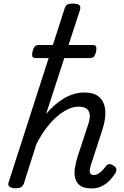

<svg xmlns="http://www.w3.org/2000/svg" viewBox="-20 -1035 691 1071"><path d="M492 16Q449 16 427.5 0.5Q406 -15 399.5 -41Q393 -67 398 -98.5Q403 -130 413 -162L473 -344Q488 -389 475 -414.5Q462 -440 418 -440Q389 -440 357.5 -425Q326 -410 295 -382.5Q264 -355 235.5 -316.5Q207 -278 183 -231L113 -11Q108 2 98 8.5Q88 15 65 15Q49 15 35.5 8Q22 1 28 -18L339 -983Q345 -1003 354.5 -1009Q364 -1015 384 -1015Q415 -1015 423.5 -1005.5Q432 -996 425 -976L237 -399Q261 -428 286.5 -450Q312 -472 339 -487.5Q366 -503 394 -511Q422 -519 450 -519Q506 -519 534.5 -493Q563 -467 567 -420Q571 -373 551 -311L487 -115Q483 -102 481 -89Q479 -76 484 -67.5Q489 -59 504 -59Q517 -59 529 -66.5Q541 -74 551.5 -85Q562 -96 570 -107Q576 -116 586 -119Q596 -122 612 -112Q628 -102 629 -91.5Q630 -81 624 -70Q614 -53 595.5 -32.5Q577 -12 551 2Q525 16 492 16ZM180 -711Q162 -711 160 -722Q158 -733 161 -746Q164 -760 171 -772Q178 -784 197 -784H496Q515 -784 517 -772Q519 -760 516 -746Q513 -733 506 -722Q499 -711 481 -711Z"/></svg>

Font: Playwrite BE VLG
Style: Regular
Weight: 400
Designer: Veronika Burian, José Scaglione
Foundry: TypeTogether
Version: Version 1.002